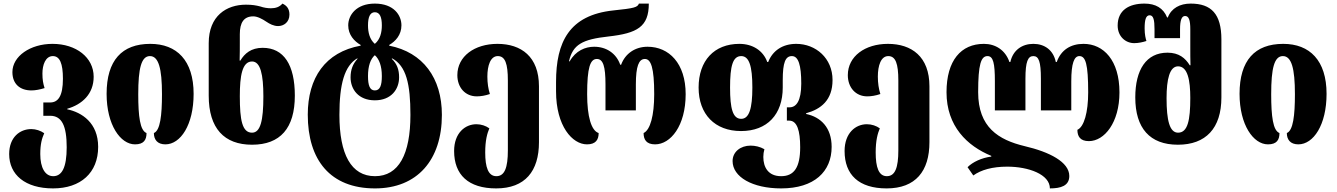

<svg xmlns="http://www.w3.org/2000/svg" viewBox="-20 -794 7435 1068"><path d="M275 254C429 254 526 167 526 23C526 -111 435 -169 354 -186V-189C437 -213 501 -271 501 -367C501 -474 404 -550 272 -550C148 -550 49 -481 49 -393C49 -327 91 -291 155 -291C177 -291 202 -296 228 -304C220 -329 216 -350 216 -385C216 -433 233 -482 274 -482C313 -482 330 -440 330 -356C330 -259 303 -224 259 -224H221V-150H259C324 -150 351 -94 351 25C351 139 324 186 276 186C231 186 204 139 204 63C204 8 213 -24 226 -53C206 -67 180 -76 154 -76C91 -76 31 -31 31 63C31 178 120 254 275 254Z M731 9C780 9 795 -16 795 -54C759 -68 749 -146 749 -270C749 -414 766 -482 814 -482C862 -482 881 -414 881 -270C881 -151 871 -68 836 -54C836 -18 855 9 900 9C984 9 1057 -99 1057 -272C1057 -458 963 -550 816 -550C658 -550 573 -458 573 -272C573 -99 650 9 731 9Z M1382 11C1539 11 1620 -81 1620 -262C1620 -433 1559 -528 1441 -528C1377 -528 1341 -497 1317 -457H1313C1314 -487 1314 -531 1314 -563V-604C1314 -668 1336 -703 1389 -703C1412 -703 1440 -688 1462 -673C1480 -661 1502 -649 1527 -649C1559 -649 1590 -671 1590 -713C1590 -747 1573 -764 1551 -774C1535 -755 1513 -748 1487 -748C1469 -748 1448 -751 1428 -758C1405 -764 1383 -768 1348 -768C1240 -768 1141 -706 1141 -554V-262C1141 -80 1227 11 1382 11ZM1382 -56C1327 -56 1314 -126 1314 -259C1314 -372 1327 -452 1382 -452C1429 -452 1445 -379 1445 -258C1445 -124 1429 -56 1382 -56Z M2066 254C2301 254 2438 96 2438 -155C2438 -360 2333 -503 2145 -540V-544C2180 -564 2213 -600 2213 -653C2213 -709 2171 -774 2065 -774C1961 -774 1917 -709 1917 -653C1917 -600 1951 -564 1986 -544V-540C1789 -504 1692 -361 1692 -156C1692 96 1817 254 2066 254ZM2065 -550C2036 -575 2027 -614 2027 -653C2027 -698 2038 -726 2065 -726C2093 -726 2104 -698 2104 -653C2104 -614 2095 -575 2065 -550ZM2065 -291C2037 -291 2027 -319 2027 -371C2027 -427 2041 -466 2065 -487C2089 -466 2104 -427 2104 -371C2104 -319 2094 -291 2065 -291ZM2066 186C1933 186 1868 64 1868 -155C1868 -326 1896 -428 1968 -470V-466C1943 -439 1930 -406 1930 -364C1930 -297 1974 -236 2065 -236C2156 -236 2200 -297 2200 -364C2200 -407 2188 -439 2160 -466V-470C2240 -428 2263 -326 2263 -155C2263 64 2198 186 2066 186Z M2740 254C2901 254 2978 158 2978 -3V-314C2978 -479 2879 -550 2747 -550C2620 -550 2524 -481 2524 -376C2524 -307 2568 -258 2632 -258C2654 -258 2679 -262 2705 -271C2696 -299 2691 -332 2691 -368C2691 -429 2708 -482 2749 -482C2790 -482 2805 -440 2805 -346V42C2805 139 2787 186 2741 186C2696 186 2679 137 2679 54C2679 -13 2690 -52 2702 -80C2683 -94 2657 -103 2630 -103C2567 -103 2506 -54 2506 46C2506 178 2585 254 2740 254Z M3245 9C3293 9 3310 -16 3310 -54C3269 -67 3246 -146 3246 -270C3246 -418 3263 -466 3300 -466C3335 -466 3348 -424 3348 -325V-180H3517V-325C3517 -424 3533 -466 3567 -466C3601 -466 3619 -418 3619 -270C3619 -151 3597 -71 3560 -54C3560 -18 3575 9 3624 9C3710 9 3794 -94 3794 -270C3794 -442 3701 -534 3582 -534C3514 -534 3458 -497 3435 -434H3430C3408 -497 3353 -534 3285 -534C3236 -534 3182 -512 3149 -453H3145C3166 -546 3219 -575 3364 -591C3525 -609 3589 -645 3589 -774H3534C3526 -753 3508 -748 3392 -736C3146 -710 3073 -560 3073 -338V-286C3073 -92 3164 9 3245 9Z M4325 254C4510 254 4606 160 4606 23C4606 -84 4546 -143 4464 -160V-164C4547 -187 4611 -237 4611 -349C4611 -470 4518 -550 4409 -550C4334 -550 4278 -513 4253 -449H4248C4225 -513 4166 -550 4093 -550C3952 -550 3866 -456 3866 -307C3866 -158 3957 -65 4102 -65C4248 -65 4334 -158 4334 -307V-348C4334 -447 4349 -482 4385 -482C4421 -482 4437 -432 4437 -329C4437 -232 4409 -197 4372 -197H4357V-123H4370C4414 -123 4431 -67 4431 25C4431 136 4398 186 4325 186C4253 186 4226 136 4226 79C4226 64 4228 50 4232 36C4208 22 4180 16 4155 16C4100 16 4055 50 4055 102C4055 190 4165 254 4325 254ZM4103 -133C4056 -133 4041 -190 4041 -307C4041 -427 4056 -482 4103 -482C4147 -482 4165 -427 4165 -307C4165 -190 4147 -133 4103 -133Z M4912 254C5073 254 5150 158 5150 -3V-314C5150 -479 5051 -550 4919 -550C4792 -550 4696 -481 4696 -376C4696 -307 4740 -258 4804 -258C4826 -258 4851 -262 4877 -271C4868 -299 4863 -332 4863 -368C4863 -429 4880 -482 4921 -482C4962 -482 4977 -440 4977 -346V42C4977 139 4959 186 4913 186C4868 186 4851 137 4851 54C4851 -13 4862 -52 4874 -80C4855 -94 4829 -103 4802 -103C4739 -103 4678 -54 4678 46C4678 178 4757 254 4912 254Z M6007 -550C5935 -550 5882 -516 5858 -449H5853C5839 -516 5790 -550 5728 -550C5666 -550 5615 -516 5600 -449H5595C5572 -516 5517 -550 5453 -550C5326 -550 5245 -458 5245 -281C5245 -92 5360 18 5494 73V77C5440 84 5391 107 5362 136L5394 182C5437 151 5500 133 5583 133C5701 133 5820 176 5820 254C5880 254 5928 240 5928 185C5928 107 5817 51 5680 19C5534 -16 5421 -86 5421 -281C5421 -437 5437 -482 5473 -482C5505 -482 5514 -442 5514 -342V-180H5684V-356C5684 -452 5698 -482 5728 -482C5758 -482 5770 -452 5770 -356V-180H5939V-342C5939 -442 5955 -482 5984 -482C6019 -482 6033 -437 6033 -280C6033 -169 6010 -88 5973 -72C5973 -36 5988 -9 6037 -9C6123 -9 6207 -112 6207 -280C6207 -458 6119 -550 6007 -550Z M6532 11C6687 11 6774 -80 6774 -252V-575C6774 -716 6718 -774 6603 -774C6544 -774 6496 -749 6476 -697H6472C6451 -749 6408 -774 6346 -774C6260 -774 6197 -737 6197 -652C6197 -591 6241 -554 6289 -554C6311 -554 6336 -559 6357 -566C6353 -578 6347 -601 6347 -636C6347 -684 6354 -709 6375 -709C6396 -709 6402 -683 6402 -631V-582H6544V-631C6544 -682 6553 -705 6572 -705C6593 -705 6601 -682 6601 -631V-535C6601 -500 6601 -460 6602 -431H6598C6573 -471 6538 -501 6474 -501C6356 -501 6295 -406 6295 -252C6295 -81 6376 11 6532 11ZM6533 -56C6486 -56 6469 -124 6469 -248C6469 -353 6486 -425 6533 -425C6587 -425 6601 -346 6601 -249C6601 -126 6587 -56 6533 -56Z M7033 9C7082 9 7097 -16 7097 -54C7061 -68 7051 -146 7051 -270C7051 -414 7068 -482 7116 -482C7164 -482 7183 -414 7183 -270C7183 -151 7173 -68 7138 -54C7138 -18 7157 9 7202 9C7286 9 7359 -99 7359 -272C7359 -458 7265 -550 7118 -550C6960 -550 6875 -458 6875 -272C6875 -99 6952 9 7033 9Z"/></svg>

Font: Noto Serif Georgian Condensed Black
Style: Regular
Weight: 900
Width: 3
Designer: Monotype Design Team, Akaki Razmadze
Foundry: Google LLC
Version: Version 2.003